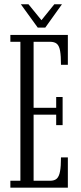

<svg xmlns="http://www.w3.org/2000/svg" viewBox="-20 -860 370 880"><path d="M27.5 0V-31.5H73.5V-668.5H27.5V-700H291V-563H259.5Q259.5 -603.5 255.5 -626.5Q251.5 -649.5 240.8 -659Q230 -668.5 209 -668.5H134V-366H237.5V-415.5H267V-286.5H237.5V-334.5H134V-31.5H209Q230 -31.5 240.5 -41.5Q251 -51.5 255.2 -74.8Q259.5 -98 259.5 -138.5H291V0ZM153 -733.5 75.5 -840.5H110.5L170 -767.5L229 -840.5H264L187.5 -733.5Z"/></svg>

Font: Imbue Light
Style: Regular
Weight: 300
Designer: Tyler Finck
Foundry: Etcetera Type Company
Version: Version 1.102